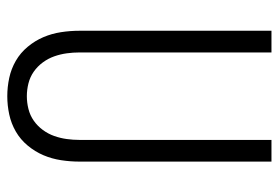

<svg xmlns="http://www.w3.org/2000/svg" viewBox="-142 -634 783 540"><g transform="rotate(90 250.0 -363.5)"><path d="M250 8Q224 8 198.5 2.5Q173 -3 150.5 -16Q128 -29 111 -49.5Q94 -70 84 -93.5Q74 -117 70 -143Q66 -169 66 -195V-735H127V-195Q127 -177 129.5 -159Q132 -141 138 -124Q144 -107 155 -92Q166 -77 181 -66.5Q196 -56 214 -51.5Q232 -47 250 -47Q268 -47 286 -51.5Q304 -56 319 -66.5Q334 -77 345 -92Q356 -107 362 -124Q368 -141 370.5 -159Q373 -177 373 -195V-735H434V-195Q434 -169 430 -143Q426 -117 416 -93.5Q406 -70 389 -49.5Q372 -29 349.5 -16Q327 -3 301.5 2.5Q276 8 250 8Z"/></g></svg>

Font: iosevka_custom_sans_ss08 Light
Style: Regular
Weight: 300
Designer: Belleve Invis
Foundry: Belleve Invis
Version: Version 10.3.0; ttfautohint (v1.8.3)